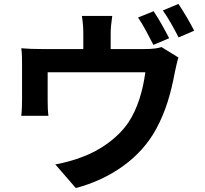

<svg xmlns="http://www.w3.org/2000/svg" viewBox="-20 -885 1040 975"><path d="M760 -828 681 -796C708 -757 738 -698 759 -657L839 -691C820 -728 785 -792 760 -828ZM886 -865 807 -832C834 -795 866 -736 887 -695L966 -729C949 -764 912 -827 886 -865ZM886 -593 800 -646C782 -640 758 -636 717 -636H542V-712C542 -741 544 -761 550 -804H396C402 -761 403 -741 403 -712V-636H190C152 -636 122 -637 88 -640C92 -617 92 -577 92 -554C92 -517 92 -414 92 -381C92 -354 91 -322 88 -297H226C223 -317 222 -349 222 -371C222 -402 222 -483 222 -518H718C706 -428 680 -334 630 -260C573 -179 485 -121 403 -90C361 -73 306 -58 261 -50L365 70C543 23 694 -83 773 -230C823 -321 849 -418 867 -514C871 -533 879 -571 886 -593Z"/></svg>

Font: Noto Sans Mono CJK TC
Style: Bold
Weight: 700
Designer: Ryoko NISHIZUKA 西塚涼子 (kana, bopomofo & ideographs); Paul D. Hunt (Latin, Greek & Cyrillic); Sandoll Communications 산돌커뮤니
Foundry: Adobe
Version: Version 2.004;hotconv 1.0.118;makeotfexe 2.5.65603